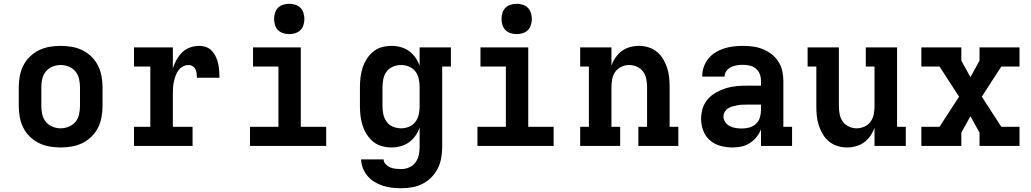

<svg xmlns="http://www.w3.org/2000/svg" viewBox="-20 -770 5440 1013"><path d="M300 8Q271 8 241.5 3Q212 -2 185.5 -15Q159 -28 137.5 -49Q116 -70 103 -96Q90 -122 84.5 -151.5Q79 -181 79 -210V-310Q79 -339 84.5 -368.5Q90 -398 103 -424Q116 -450 137.5 -471Q159 -492 185.5 -505Q212 -518 241.5 -523Q271 -528 300 -528Q329 -528 358.5 -523Q388 -518 414.5 -505Q441 -492 462.5 -471Q484 -450 497 -424Q510 -398 515.5 -368.5Q521 -339 521 -310V-210Q521 -181 515.5 -151.5Q510 -122 497 -96Q484 -70 462.5 -49Q441 -28 414.5 -15Q388 -2 358.5 3Q329 8 300 8ZM300 -93Q322 -93 343 -101.5Q364 -110 378 -127Q392 -144 397 -166Q402 -188 402 -210V-310Q402 -332 397 -354Q392 -376 378 -393Q364 -410 343 -418.5Q322 -427 300 -427Q278 -427 257 -418.5Q236 -410 222 -393Q208 -376 203 -354Q198 -332 198 -310V-210Q198 -188 203 -166Q208 -144 222 -127Q236 -110 257 -101.5Q278 -93 300 -93Z M687 0V-101H773V-419H687V-520H892V-410Q900 -434 912 -455.5Q924 -477 941.5 -494Q959 -511 982.5 -519.5Q1006 -528 1031 -528Q1050 -528 1068 -521.5Q1086 -515 1098.5 -501Q1111 -487 1119 -470Q1127 -453 1131 -434.5Q1135 -416 1136.5 -397.5Q1138 -379 1138 -360H1019Q1019 -371 1017.5 -382.5Q1016 -394 1011.5 -404Q1007 -414 997 -420.5Q987 -427 976 -427Q960 -427 945.5 -419.5Q931 -412 921.5 -399Q912 -386 906.5 -370.5Q901 -355 897.5 -339.5Q894 -324 893 -308Q892 -292 892 -276V-101H996V0Z M1299 0V-101H1449V-419H1315V-520H1567V-101H1701V0ZM1506 -590Q1490 -590 1474 -595Q1458 -600 1447 -611Q1436 -622 1431 -638Q1426 -654 1426 -670Q1426 -686 1431 -702Q1436 -718 1447 -729Q1458 -740 1474 -745Q1490 -750 1506 -750Q1522 -750 1538 -745Q1554 -740 1565 -729Q1576 -718 1581 -702Q1586 -686 1586 -670Q1586 -654 1581 -638Q1576 -622 1565 -611Q1554 -600 1538 -595Q1522 -590 1506 -590Z M2098 223Q2073 223 2049 220.5Q2025 218 2001.5 210.5Q1978 203 1957 190.5Q1936 178 1920 159.5Q1904 141 1895 118Q1886 95 1885 71H2004Q2004 85 2015 96.5Q2026 108 2039.5 113.5Q2053 119 2068 120.5Q2083 122 2098 122Q2119 122 2139.5 113Q2160 104 2172.5 86.5Q2185 69 2189.5 48Q2194 27 2194 5V-97Q2186 -74 2171.5 -53.5Q2157 -33 2137.5 -19Q2118 -5 2094 1.5Q2070 8 2046 8Q2020 8 1994.5 1Q1969 -6 1949 -22.5Q1929 -39 1915 -61Q1901 -83 1893 -108Q1885 -133 1882 -158.5Q1879 -184 1879 -210V-310Q1879 -336 1882 -361.5Q1885 -387 1893 -412Q1901 -437 1915 -459Q1929 -481 1949 -497.5Q1969 -514 1994.5 -521Q2020 -528 2046 -528Q2070 -528 2094 -521.5Q2118 -515 2137.5 -501Q2157 -487 2171.5 -466.5Q2186 -446 2194 -423V-520H2359V-419H2313V5Q2313 34 2308 63Q2303 92 2290 118Q2277 144 2256.5 165Q2236 186 2210 199.5Q2184 213 2155.5 218Q2127 223 2098 223ZM2096 -93Q2118 -93 2138.5 -101.5Q2159 -110 2172 -127.5Q2185 -145 2189.5 -166.5Q2194 -188 2194 -210V-310Q2194 -332 2189.5 -353.5Q2185 -375 2172 -392.5Q2159 -410 2138.5 -418.5Q2118 -427 2096 -427Q2074 -427 2053.5 -418.5Q2033 -410 2020 -392.5Q2007 -375 2002.5 -353.5Q1998 -332 1998 -310V-210Q1998 -188 2002.5 -166.5Q2007 -145 2020 -127.5Q2033 -110 2053.5 -101.5Q2074 -93 2096 -93Z M2499 0V-101H2649V-419H2515V-520H2767V-101H2901V0ZM2706 -590Q2690 -590 2674 -595Q2658 -600 2647 -611Q2636 -622 2631 -638Q2626 -654 2626 -670Q2626 -686 2631 -702Q2636 -718 2647 -729Q2658 -740 2674 -745Q2690 -750 2706 -750Q2722 -750 2738 -745Q2754 -740 2765 -729Q2776 -718 2781 -702Q2786 -686 2786 -670Q2786 -654 2781 -638Q2776 -622 2765 -611Q2754 -600 2738 -595Q2722 -590 2706 -590Z M3041 0V-101H3087V-419H3041V-520H3206V-424Q3214 -447 3228 -467Q3242 -487 3261 -501Q3280 -515 3303.5 -521.5Q3327 -528 3350 -528Q3376 -528 3401 -520.5Q3426 -513 3446 -496.5Q3466 -480 3479 -458Q3492 -436 3500 -411.5Q3508 -387 3510.5 -361.5Q3513 -336 3513 -310V-101H3559V0H3348V-101H3394V-310Q3394 -331 3390 -352.5Q3386 -374 3373.5 -391.5Q3361 -409 3341 -418Q3321 -427 3300 -427Q3279 -427 3259 -418Q3239 -409 3226.5 -391.5Q3214 -374 3210 -352.5Q3206 -331 3206 -310V-101H3252V0Z M3845 8Q3814 8 3782.5 0Q3751 -8 3726.5 -29Q3702 -50 3690.5 -80.5Q3679 -111 3679 -143Q3679 -171 3687.5 -198.5Q3696 -226 3714.5 -247Q3733 -268 3758 -282Q3783 -296 3810 -304.5Q3837 -313 3865 -315.5Q3893 -318 3921 -318H3995V-344Q3995 -362 3988.5 -379.5Q3982 -397 3967.5 -408.5Q3953 -420 3935 -424Q3917 -428 3899 -428Q3883 -428 3867 -425.5Q3851 -423 3837 -416Q3823 -409 3813 -396Q3803 -383 3803 -367V-366H3685V-369Q3685 -394 3693.5 -418Q3702 -442 3718 -461.5Q3734 -481 3755.5 -494Q3777 -507 3800.5 -514.5Q3824 -522 3849 -525Q3874 -528 3899 -528Q3926 -528 3952.5 -524.5Q3979 -521 4004 -511Q4029 -501 4050.5 -484.5Q4072 -468 4086.5 -445.5Q4101 -423 4107 -397Q4113 -371 4113 -344V-101H4159V0H3995V-87Q3986 -65 3971 -46.5Q3956 -28 3936 -15Q3916 -2 3892.5 3Q3869 8 3845 8ZM3895 -92Q3915 -92 3934.5 -97.5Q3954 -103 3968.5 -116.5Q3983 -130 3989 -149.5Q3995 -169 3995 -189V-218H3921Q3908 -218 3895.5 -217.5Q3883 -217 3870 -214.5Q3857 -212 3844.5 -208.5Q3832 -205 3821 -198Q3810 -191 3803.5 -179.5Q3797 -168 3797 -155Q3797 -139 3807 -125Q3817 -111 3831.5 -104Q3846 -97 3862.5 -94.5Q3879 -92 3895 -92Z M4450 8Q4424 8 4399 0.5Q4374 -7 4354 -23.5Q4334 -40 4321 -62Q4308 -84 4300 -108.5Q4292 -133 4289.5 -158.5Q4287 -184 4287 -210V-419H4241V-520H4406V-210Q4406 -189 4410 -167.5Q4414 -146 4426.5 -128.5Q4439 -111 4459 -102Q4479 -93 4500 -93Q4521 -93 4541 -102Q4561 -111 4573.5 -128.5Q4586 -146 4590 -167.5Q4594 -189 4594 -210V-419H4548V-520H4713V-101H4759V0H4594V-96Q4586 -73 4572 -53Q4558 -33 4539 -19Q4520 -5 4496.5 1.5Q4473 8 4450 8Z M4841 0V-101H4937L5040 -260L4937 -419H4841V-520H5052V-450L5100 -363L5148 -450V-520H5359V-419H5263L5160 -260L5263 -101H5359V0H5148V-70L5100 -157L5052 -70V0Z"/></svg>

Font: Iosevka HT Extended
Style: Bold
Weight: 700
Width: 7
Monospace: yes
Designer: Belleve Invis
Foundry: Belleve Invis
Version: Version 32.3.0; ttfautohint (v1.8.4)